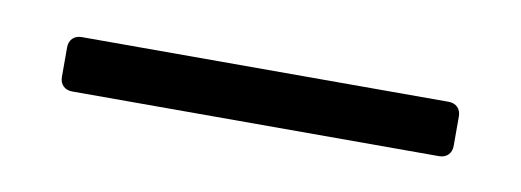

<svg xmlns="http://www.w3.org/2000/svg" viewBox="-24 -99 415 153"><g transform="rotate(10 183.5 -22.0)"><path d="M35 0H332C338 0 342 -4 342 -10V-34C342 -40 338 -44 332 -44H35C29 -44 25 -40 25 -34V-10C25 -4 29 0 35 0Z"/></g></svg>

Font: Barlow Condensed Light
Style: Regular
Weight: 300
Width: 3
Designer: Jeremy Tribby
Foundry: Tribby Type
Version: Version 1.422;hotconv 1.0.109;makeotfexe 2.5.65596